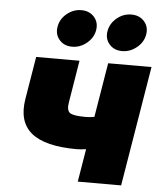

<svg xmlns="http://www.w3.org/2000/svg" viewBox="-54 -817 728 864"><g transform="rotate(5 310.0 -385.0)"><path d="M312.5 -145Q168.9 -145 106.9 -195.8Q44.9 -246.6 62.5 -351.1L94.2 -542.5H290L258.8 -352.5Q252.4 -315.9 267.8 -304.4Q283.2 -293 336.9 -293Q362.8 -293 395 -299.3Q427.2 -305.7 470.2 -319.3L445.8 -171.4Q436 -166 411.1 -159.7Q386.2 -153.3 358.6 -149.2Q331.1 -145 312.5 -145ZM329.6 0 419.4 -542.5H615.2L525.4 0ZM477.1 -602.5Q440.4 -602.5 419.2 -627Q397.9 -651.4 403.8 -686Q409.7 -721.2 439 -745.6Q468.3 -770 504.9 -770Q541.5 -770 563 -745.6Q584.5 -721.2 578.6 -686Q572.8 -651.4 543 -627Q513.2 -602.5 477.1 -602.5ZM251 -602.5Q214.8 -602.5 193.6 -627Q172.4 -651.4 178.2 -686Q183.6 -721.2 213.1 -745.6Q242.7 -770 278.8 -770Q315.4 -770 336.9 -745.6Q358.4 -721.2 352.5 -686Q346.7 -651.4 317.1 -627Q287.6 -602.5 251 -602.5Z"/></g></svg>

Font: Inter 16pt Black
Style: Italic
Weight: 900
Italic angle: -9.3988°
Version: Version 4.001;git-66647c0bb